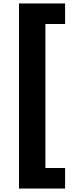

<svg xmlns="http://www.w3.org/2000/svg" viewBox="-20 -903 487 1112"><path d="M90 189H357V70H243V-764H357V-883H90Z"/></svg>

Font: Finlandica
Style: Bold
Weight: 700
Designer: Niklas Ekholm, Juho Hiilivirta, Jaakko Suomalainen
Foundry: Helsinki Type Studio
Version: Version 2.000;Glyphs 3.2 (3202)